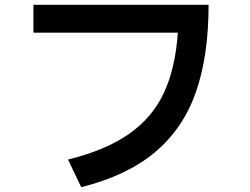

<svg xmlns="http://www.w3.org/2000/svg" viewBox="-20 -754 1040 799"><path d="M119 -734H848Q848 -521 795 -370Q742 -219 625.5 -121Q509 -23 318 25L263 -90Q421 -129 518 -197.5Q615 -266 662.5 -368.5Q710 -471 720 -618H119Z"/></svg>

Font: IBM Plex Sans JP SemiBold
Style: Regular
Weight: 600
Designer: Mike Abbink; Paul van der Laan; Pieter van Rosmalen; Wujin Sim; Yejin Wi; Jinhee Kim; Boomi Park; Yona Kim; Kichan Ma
Foundry: Sandoll Inc.
Version: Version 1.001